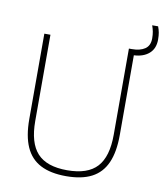

<svg xmlns="http://www.w3.org/2000/svg" viewBox="-96 -966 902 1053"><g transform="rotate(10 355.5 -439.5)"><path d="M343.5 9Q257 9 201 -20Q145 -49 118 -109.5Q91 -170 91 -264.5V-740H125V-259.5Q125 -138 177.2 -81Q229.5 -24 343.5 -24Q458 -24 510 -81Q562 -138 562 -259.5V-740H578.5Q624 -740 651 -758.2Q678 -776.5 678 -817Q678 -838 674.8 -854.5Q671.5 -871 665.5 -888H698.5Q705 -871 708 -854.8Q711 -838.5 711 -816Q711 -766.5 679.8 -738.8Q648.5 -711 595 -708.5V-264.5Q595 -170 568.2 -109.5Q541.5 -49 486 -20Q430.5 9 343.5 9Z"/></g></svg>

Font: Encode Sans Condensed Thin Thin
Style: Regular
Weight: 250
Version: Version 3.002